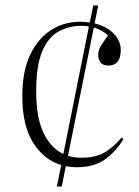

<svg xmlns="http://www.w3.org/2000/svg" viewBox="-20 -657 510 706"><path d="M189 29 205 -50Q142 -69 102 -132Q62 -195 62 -303Q62 -394 90.5 -454.5Q119 -515 167 -546Q215 -577 275 -577Q293 -577 310 -574L323 -637H341L328 -571Q372 -560 398 -533.5Q424 -507 424 -474Q424 -443 412 -429.5Q400 -416 380 -416Q358 -416 349.5 -427.5Q341 -439 341 -455Q341 -472 351 -488Q361 -504 377 -527Q353 -548 325 -556L230 -84Q253 -77 279 -77Q337 -77 372 -101Q407 -125 426 -151L434 -146Q406 -99 365.5 -70.5Q325 -42 262 -42Q241 -42 222 -46L207 29ZM113 -321Q113 -225 140 -168.5Q167 -112 213 -91L307 -560Q294 -562 279 -562Q233 -562 195 -541Q157 -520 135 -467.5Q113 -415 113 -321Z"/></svg>

Font: Literata 72pt ExtraLight
Style: Regular
Weight: 200
Designer: Latin by Veronika Burian and Jose Scaglione. Greek by Irene Vlachou. Cyrillic by Vera Evstafieva.
Foundry: TypeTogether
Version: Version 3.002